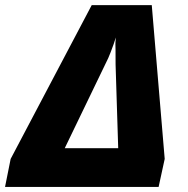

<svg xmlns="http://www.w3.org/2000/svg" viewBox="-55 -734 737 754"><path d="M-35.2 0 -13.2 -109.9 305.2 -713.9H541L591.8 -109.9L567.9 0ZM199.2 -151.9H409.2L398.9 -481Q398.9 -522 398.7 -538.3Q398.4 -554.7 398.2 -559.3Q397.9 -564 398.4 -567.9Q398.9 -571.8 399.9 -586.9Q397.5 -578.1 391.6 -561.5Q385.7 -544.9 379.6 -529.1Q373.5 -513.2 370.1 -505.9Z"/></svg>

Font: Open Sans ExtraBold
Style: Italic
Weight: 800
Italic angle: -12°
Designer: Monotype Design Team
Foundry: Monotype Imaging Inc.
Version: Version 3.000; ttfautohint (v1.8.4)